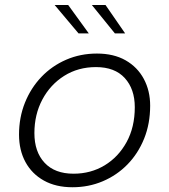

<svg xmlns="http://www.w3.org/2000/svg" viewBox="-20 -758 694 787"><path d="M277 9.5Q209 9.5 160 -17.8Q111 -45 84.5 -93.5Q58 -142 58 -206.5Q58 -276.5 82.2 -337Q106.5 -397.5 149.8 -442.8Q193 -488 251.2 -513.2Q309.5 -538.5 377.5 -538.5Q446 -538.5 494.8 -510.8Q543.5 -483 569.5 -434.5Q595.5 -386 595.5 -325Q595.5 -251 570.8 -189.8Q546 -128.5 502.5 -84Q459 -39.5 401.2 -15Q343.5 9.5 277 9.5ZM281.5 -46Q352 -46 408.8 -80.2Q465.5 -114.5 499 -175.8Q532.5 -237 532.5 -318.5Q532.5 -393 491.5 -438Q450.5 -483 373.5 -483Q300 -483 243 -447Q186 -411 153.5 -349.8Q121 -288.5 121 -212.5Q121 -135.5 162.8 -90.8Q204.5 -46 281.5 -46ZM493 -621H451L356.5 -737.5H412.5ZM344 -621H302L204 -737.5H259.5Z"/></svg>

Font: Epilogue Light
Style: Italic
Weight: 300
Italic angle: -12°
Designer: Tyler Finck
Foundry: Etcetera Type Co
Version: Version 2.111; ttfautohint (v1.8.3)